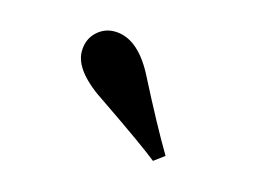

<svg xmlns="http://www.w3.org/2000/svg" viewBox="-47 -953 548 395"><g transform="rotate(15 226.5 -755.5)"><path d="M323.2 -653.8 300.8 -637.2Q270 -662.1 171.9 -729Q101.1 -774.4 101.1 -816.9Q101.1 -842.3 117.4 -858.2Q133.8 -874 155.8 -874Q204.6 -874 240.2 -807.1Q290 -709.5 323.2 -653.8Z"/></g></svg>

Font: Noto Serif JP Black
Style: Regular
Weight: 900
Designer: Ryoko NISHIZUKA  (kana & ideographs); Frank Grießhammer (Latin, Greek & Cyrillic); Wenlong ZHANG  (bopomofo); Sandoll Co
Foundry: Adobe Systems Incorporated
Version: Version 1.001;PS 1.001;hotconv 16.6.54;makeotf.lib2.5.65590